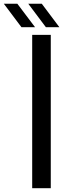

<svg xmlns="http://www.w3.org/2000/svg" viewBox="-110 -982 343 1002"><path d="M58 0V-800H155V0ZM2 -840 -90 -962.5H-19.5L73 -840ZM129.5 -840 37.5 -962.5H108L200 -840Z"/></svg>

Font: Big Shoulders Stencil Text SemiBold
Style: Regular
Weight: 600
Designer: Patric King
Foundry: XO Type Co
Version: Version 1.000